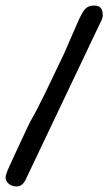

<svg xmlns="http://www.w3.org/2000/svg" viewBox="-39 -640 390 691"><path d="M-6 -40Q-6 -40 24 -105Q54 -170 59.5 -181Q65 -192 68.5 -199.5Q72 -207 76 -213Q88 -233 126 -310Q184 -430 193 -450Q202 -470 208 -485Q213 -496 243 -565Q256 -594 266 -606Q278 -620 298 -620Q322 -620 328 -604Q331 -595 331 -584.5Q331 -574 320 -554L54 5Q42 31 21 31Q21 31 21 31Q2 31 -8.5 20.5Q-19 10 -19 -0.5Q-19 -11 -6 -40ZM21 -98Z"/></svg>

Font: Scratch Savers
Style: Book
Weight: 400
Designer: Pablo Impallari, Rodrigo Fuenzalida, Brenda Gallo
Foundry: Pablo Impallari, Rodrigo Fuenzalida, Brenda Gallo
Version: Version 4.0b1